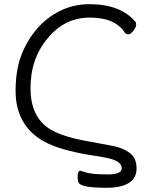

<svg xmlns="http://www.w3.org/2000/svg" viewBox="-20 -733 743 918"><path d="M78 -458Q105 -534 153.5 -591.5Q202 -649 267 -681Q332 -713 408 -713Q557 -713 628 -628Q631 -624 631 -613.5Q631 -603 618 -586Q605 -569 593.5 -569Q582 -569 576 -578Q530 -649 409.5 -649Q289 -649 208 -550Q124 -451 126 -305Q128 -159 238 -105Q292 -78 379 -61.5Q466 -45 516 -36Q566 -27 599.5 -2.5Q633 22 633 72Q633 165 485 165Q417 164 389 157.5Q361 151 356 140.5Q351 130 351 111Q351 99 354.5 91Q358 83 364 83Q376 87 388.5 91Q401 95 426.5 98Q452 101 499 101Q562 100 562 72Q562 52 540 38.5Q518 25 453 15Q294 -8 212.5 -45.5Q131 -83 91 -151Q54 -213 54.5 -302Q55 -391 78 -458Z"/></svg>

Font: LXGW Bright GB
Style: Regular
Weight: 400
Designer: Christian Thalmann (Catharsis Fonts)
Foundry: LXGW / Christian Thalmann (Catharsis Fonts) / Fontworks Inc.
Version: Version 5.510